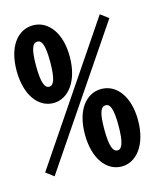

<svg xmlns="http://www.w3.org/2000/svg" viewBox="-113 -811 725 900"><g transform="rotate(-15 250.0 -361.5)"><path d="M134 -358C206 -358 263 -431 263 -549C263 -667 206 -735 134 -735C60 -735 5 -667 5 -549C5 -431 60 -358 134 -358ZM134 -437C113 -437 99 -463 99 -549C99 -635 113 -656 134 -656C154 -656 168 -635 168 -549C168 -463 154 -437 134 -437ZM366 12C438 12 495 -60 495 -178C495 -296 438 -364 366 -364C292 -364 237 -296 237 -178C237 -60 292 12 366 12ZM366 -66C345 -66 331 -92 331 -178C331 -264 345 -285 366 -285C386 -285 400 -264 400 -178C400 -92 386 -66 366 -66ZM49 -25 489 -675 450 -704 11 -54Z"/></g></svg>

Font: Noto Sans Mono CJK SC
Style: Bold
Weight: 700
Designer: Ryoko NISHIZUKA 西塚涼子 (kana, bopomofo & ideographs); Paul D. Hunt (Latin, Greek & Cyrillic); Sandoll Communications 산돌커뮤니
Foundry: Adobe
Version: Version 2.004;hotconv 1.0.118;makeotfexe 2.5.65603